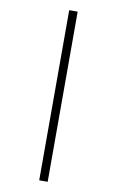

<svg xmlns="http://www.w3.org/2000/svg" viewBox="-107 -818 681 1117"><g transform="rotate(10 233.5 -259.5)"><path d="M258 -762V243H208V-762Z"/></g></svg>

Font: Noto Sans UI NarrowLight
Style: Regular
Weight: 300
Width: 4
Designer: Monotype Design Team
Foundry: Monotype Imaging Inc.
Version: Version 1.001